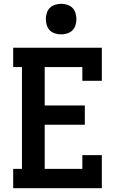

<svg xmlns="http://www.w3.org/2000/svg" viewBox="-20 -985 640 1005"><path d="M49 0V-101H95V-634H49V-735H513V-562H411V-634H214V-433H424V-332H214V-101H411V-173H513V0ZM300 -805Q284 -805 268 -810Q252 -815 241 -826Q230 -837 225 -853Q220 -869 220 -885Q220 -901 225 -917Q230 -933 241 -944Q252 -955 268 -960Q284 -965 300 -965Q316 -965 332 -960Q348 -955 359 -944Q370 -933 375 -917Q380 -901 380 -885Q380 -869 375 -853Q370 -837 359 -826Q348 -815 332 -810Q316 -805 300 -805Z"/></svg>

Font: Iosevka Slab Extended
Style: Bold
Weight: 700
Width: 7
Monospace: yes
Designer: Belleve Invis
Foundry: Belleve Invis
Version: Version 11.1.0; ttfautohint (v1.8.3)